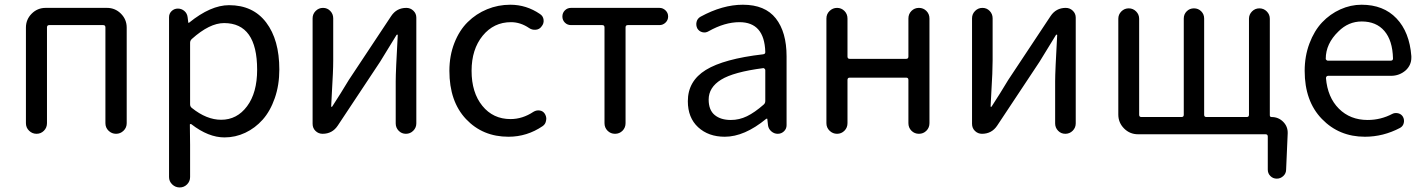

<svg xmlns="http://www.w3.org/2000/svg" viewBox="-20 -577 6149 828"><path d="M91.8 -45.9V-458Q91.8 -493.2 116.7 -518.1Q141.6 -543 176.8 -543H441.4Q476.6 -543 501.5 -518.1Q526.4 -493.2 526.4 -458V-45.9Q526.4 -26.4 512.7 -13.2Q499 0 480.5 0Q461.9 0 448.2 -13.2Q434.6 -26.4 434.6 -45.9V-459Q434.6 -468.8 424.8 -468.8H192.4Q182.6 -468.8 182.6 -459V-45.9Q182.6 -26.4 169.4 -13.2Q156.2 0 137.7 0Q119.1 0 105.5 -13.2Q91.8 -26.4 91.8 -45.9Z M709 186.5V-502.9Q709 -518.6 720.2 -529.3Q731.4 -540 747.1 -540Q762.7 -540 774.9 -529.8Q787.1 -519.5 789.1 -502.9L792 -479.5Q792 -478.5 793.5 -478.5Q794.9 -478.5 795.9 -479.5Q888.7 -554.7 967.8 -554.7Q1071.3 -554.7 1127.9 -480Q1184.6 -405.3 1184.6 -277.3Q1184.6 -210 1165 -153.8Q1145.5 -97.7 1112.8 -61Q1080.1 -24.4 1037.6 -4.4Q995.1 15.6 948.2 15.6Q878.9 15.6 805.7 -41Q803.7 -43 800.8 -42Q797.9 -41 798.8 -38.1L799.8 47.9V186.5Q799.8 205.1 786.6 218.3Q773.4 231.4 754.9 231.4Q736.3 231.4 722.7 218.3Q709 205.1 709 186.5ZM933.6 -60.5Q1002 -60.5 1045.4 -118.7Q1088.9 -176.8 1088.9 -276.4Q1088.9 -477.5 946.3 -477.5Q883.8 -477.5 807.6 -409.2Q799.8 -402.3 799.8 -392.6V-127Q799.8 -117.2 807.6 -111.3Q871.1 -60.5 933.6 -60.5Z M1371.1 0Q1353.5 0 1340.8 -12.2Q1328.1 -24.4 1328.1 -43V-498Q1328.1 -516.6 1341.3 -529.8Q1354.5 -543 1373 -543Q1391.6 -543 1404.3 -529.8Q1417 -516.6 1417 -498V-316.4Q1417 -291 1415.5 -258.3Q1414.1 -225.6 1411.6 -184.1Q1409.2 -142.6 1408.2 -118.2Q1408.2 -116.2 1410.2 -116.2Q1412.1 -116.2 1413.1 -118.2Q1449.2 -173.8 1484.4 -232.4L1667 -507.8Q1690.4 -543 1732.4 -543Q1750 -543 1762.7 -530.8Q1775.4 -518.6 1775.4 -501V-44.9Q1775.4 -26.4 1762.2 -13.2Q1749 0 1730.5 0Q1711.9 0 1699.2 -13.2Q1686.5 -26.4 1686.5 -44.9V-226.6Q1686.5 -268.6 1695.3 -425.8Q1695.3 -427.7 1693.4 -427.7Q1691.4 -427.7 1690.4 -426.8Q1633.8 -335 1619.1 -310.5L1436.5 -35.2Q1413.1 0 1371.1 0Z M2172.9 12.7Q2061.5 12.7 1989.7 -63.5Q1918 -139.6 1918 -271.5Q1918 -336.9 1939.5 -391.6Q1960.9 -446.3 1997.1 -481.9Q2033.2 -517.6 2080.6 -537.1Q2127.9 -556.6 2180.7 -556.6Q2250 -556.6 2308.6 -516.6Q2322.3 -507.8 2324.2 -491.7Q2326.2 -475.6 2315.4 -462.9Q2306.6 -450.2 2290.5 -448.7Q2274.4 -447.3 2261.7 -456.1Q2224.6 -481.4 2183.6 -481.4Q2109.4 -481.4 2061.5 -422.9Q2013.7 -364.3 2013.7 -271.5Q2013.7 -177.7 2060.1 -120.6Q2106.4 -63.5 2181.6 -63.5Q2233.4 -63.5 2280.3 -94.7Q2293 -102.5 2307.1 -100.6Q2321.3 -98.6 2329.1 -86.9Q2335.9 -76.2 2335.9 -64.5Q2335.9 -61.5 2335 -57.6Q2333 -42 2320.3 -33.2Q2252.9 12.7 2172.9 12.7Z M2586.9 -45.9V-459Q2586.9 -468.8 2577.1 -468.8H2442.4Q2426.8 -468.8 2416 -479.5Q2405.3 -490.2 2405.3 -505.9Q2405.3 -521.5 2416 -532.2Q2426.8 -543 2442.4 -543H2824.2Q2838.9 -543 2850.1 -532.2Q2861.3 -521.5 2861.3 -505.9Q2861.3 -490.2 2850.1 -479.5Q2838.9 -468.8 2824.2 -468.8H2687.5Q2677.7 -468.8 2677.7 -459V-45.9Q2677.7 -26.4 2664.6 -13.2Q2651.4 0 2632.3 0Q2613.3 0 2600.1 -13.2Q2586.9 -26.4 2586.9 -45.9Z M3105.5 12.7Q3035.2 12.7 2990.7 -28.3Q2946.3 -69.3 2946.3 -140.6Q2946.3 -227.5 3023.9 -275.4Q3101.6 -323.2 3270.5 -342.8Q3281.2 -343.8 3280.3 -353.5Q3276.4 -481.4 3168.9 -481.4Q3105.5 -481.4 3036.1 -442.4Q3023.4 -434.6 3009.3 -438Q2995.1 -441.4 2987.3 -454.1Q2980.5 -467.8 2983.9 -482.4Q2987.3 -497.1 3001 -504.9Q3095.7 -556.6 3183.6 -556.6Q3279.3 -556.6 3325.7 -497.6Q3372.1 -438.5 3372.1 -334V-37.1Q3372.1 -21.5 3360.8 -10.7Q3349.6 0 3334 0Q3318.4 0 3306.2 -10.7Q3293.9 -21.5 3292 -37.1L3289.1 -63.5Q3289.1 -65.4 3287.6 -65.4Q3286.1 -65.4 3284.2 -64.5Q3190.4 12.7 3105.5 12.7ZM3131.8 -59.6Q3168 -59.6 3201.2 -75.7Q3234.4 -91.8 3273.4 -126Q3280.3 -131.8 3280.3 -141.6V-274.4Q3280.3 -278.3 3277.3 -280.3Q3275.4 -283.2 3272.5 -283.2Q3271.5 -283.2 3271.5 -283.2Q3143.6 -266.6 3089.8 -233.4Q3036.1 -200.2 3036.1 -147.5Q3036.1 -102.5 3062 -81.1Q3087.9 -59.6 3131.8 -59.6Z M3543.9 -45.9V-497.1Q3543.9 -516.6 3557.6 -529.8Q3571.3 -543 3589.8 -543Q3608.4 -543 3621.6 -529.8Q3634.8 -516.6 3634.8 -497.1V-333Q3634.8 -323.2 3644.5 -323.2H3887.7Q3897.5 -323.2 3897.5 -333V-497.1Q3897.5 -516.6 3910.6 -529.8Q3923.8 -543 3942.9 -543Q3961.9 -543 3975.1 -529.8Q3988.3 -516.6 3988.3 -497.1V-45.9Q3988.3 -26.4 3975.1 -13.2Q3961.9 0 3942.9 0Q3923.8 0 3910.6 -13.2Q3897.5 -26.4 3897.5 -45.9V-232.4Q3897.5 -242.2 3887.7 -242.2H3644.5Q3634.8 -242.2 3634.8 -232.4V-45.9Q3634.8 -26.4 3621.6 -13.2Q3608.4 0 3589.8 0Q3571.3 0 3557.6 -13.2Q3543.9 -26.4 3543.9 -45.9Z M4214.8 0Q4197.3 0 4184.6 -12.2Q4171.9 -24.4 4171.9 -43V-498Q4171.9 -516.6 4185.1 -529.8Q4198.2 -543 4216.8 -543Q4235.4 -543 4248 -529.8Q4260.7 -516.6 4260.7 -498V-316.4Q4260.7 -291 4259.3 -258.3Q4257.8 -225.6 4255.4 -184.1Q4252.9 -142.6 4252 -118.2Q4252 -116.2 4253.9 -116.2Q4255.9 -116.2 4256.8 -118.2Q4293 -173.8 4328.1 -232.4L4510.7 -507.8Q4534.2 -543 4576.2 -543Q4593.8 -543 4606.4 -530.8Q4619.1 -518.6 4619.1 -501V-44.9Q4619.1 -26.4 4606 -13.2Q4592.8 0 4574.2 0Q4555.7 0 4543 -13.2Q4530.3 -26.4 4530.3 -44.9V-226.6Q4530.3 -268.6 4539.1 -425.8Q4539.1 -427.7 4537.1 -427.7Q4535.2 -427.7 4534.2 -426.8Q4477.5 -335 4462.9 -310.5L4280.3 -35.2Q4256.8 0 4214.8 0Z M5456.1 -80.1Q5456.1 -72.3 5463.9 -72.3Q5493.2 -72.3 5513.7 -51.8Q5534.2 -31.2 5533.2 -2L5526.4 154.3Q5526.4 170.9 5514.2 182.1Q5502 193.4 5486.3 193.4Q5469.7 193.4 5458.5 182.1Q5447.3 170.9 5447.3 154.3V11.7Q5447.3 2 5437.5 2H4887.7Q4852.5 2 4827.6 -22.9Q4802.7 -47.9 4802.7 -83V-496.1Q4802.7 -514.6 4815.9 -527.8Q4829.1 -541 4847.7 -541Q4866.2 -541 4879.4 -527.8Q4892.6 -514.6 4892.6 -496.1V-82Q4892.6 -72.3 4902.3 -72.3H5075.2Q5085 -72.3 5085 -82V-497.1Q5085 -515.6 5097.7 -528.3Q5110.4 -541 5128.9 -541Q5147.5 -541 5160.2 -528.3Q5172.9 -515.6 5172.9 -497.1V-82Q5172.9 -72.3 5182.6 -72.3H5356.4Q5366.2 -72.3 5366.2 -82V-496.1Q5366.2 -514.6 5379.4 -527.8Q5392.6 -541 5411.1 -541Q5429.7 -541 5442.9 -527.8Q5456.1 -514.6 5456.1 -496.1Z M5866.2 12.7Q5754.9 12.7 5680.7 -64Q5606.4 -140.6 5606.4 -271.5Q5606.4 -335 5627 -389.6Q5647.5 -444.3 5681.6 -480.5Q5715.8 -516.6 5760.3 -536.6Q5804.7 -556.6 5851.6 -556.6Q5946.3 -556.6 6002.4 -497.6Q6058.6 -438.5 6066.4 -335Q6066.4 -331.1 6066.4 -328.1Q6066.4 -296.9 6043 -274.4Q6015.6 -250 5978.5 -250H5707Q5703.1 -250 5700.7 -247.1Q5698.2 -244.1 5698.2 -240.2Q5705.1 -157.2 5753.9 -108.4Q5802.7 -59.6 5877.9 -59.6Q5934.6 -59.6 5984.4 -85.9Q5996.1 -91.8 6009.8 -88.4Q6023.4 -85 6030.3 -73.2Q6037.1 -60.5 6033.7 -46.4Q6030.3 -32.2 6017.6 -25.4Q5945.3 12.7 5866.2 12.7ZM5697.3 -323.2Q5697.3 -320.3 5700.2 -318.4Q5702.1 -315.4 5706.1 -315.4H5977.5Q5982.4 -315.4 5984.9 -317.9Q5987.3 -320.3 5987.3 -324.2Q5987.3 -324.2 5987.3 -325.2Q5985.4 -402.3 5950.2 -443.4Q5915 -484.4 5852.5 -484.4Q5794.9 -484.4 5752 -441.4Q5697.3 -388.7 5697.3 -323.2Z"/></svg>

Font: irohamaru Regular
Style: Regular
Weight: 400
Designer: [Source Han Sans]
Ryoko NISHIZUKA  (kana & ideographs); Paul D. Hunt (Latin, Greek & Cyrillic); Wenlong ZHANG  (bopomofo
Version: Version 1.00